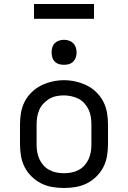

<svg xmlns="http://www.w3.org/2000/svg" viewBox="-20 -932 640 960"><path d="M300 8Q271 8 241.5 3Q212 -2 186 -15Q160 -28 138.5 -49Q117 -70 103.5 -96Q90 -122 85 -151.5Q80 -181 80 -210V-310Q80 -339 85 -368.5Q90 -398 103.5 -424Q117 -450 138.5 -471Q160 -492 186.5 -505Q213 -518 242 -524.5Q271 -531 300 -531Q329 -531 358 -524.5Q387 -518 413.5 -505Q440 -492 461.5 -471Q483 -450 496.5 -424Q510 -398 515 -368.5Q520 -339 520 -310V-210Q520 -181 515 -151.5Q510 -122 496.5 -96Q483 -70 461.5 -49Q440 -28 414 -15Q388 -2 358.5 3Q329 8 300 8ZM300 -66Q319 -66 337.5 -69.5Q356 -73 373 -82Q390 -91 402.5 -105Q415 -119 423 -136.5Q431 -154 434 -172.5Q437 -191 437 -210V-310Q437 -329 434 -348Q431 -367 423 -384Q415 -401 402 -415.5Q389 -430 372 -438.5Q355 -447 336 -451Q317 -455 298 -455Q279 -455 260.5 -451Q242 -447 226 -437.5Q210 -428 197 -414Q184 -400 176.5 -383Q169 -366 166 -347.5Q163 -329 163 -310V-210Q163 -191 166 -172.5Q169 -154 177 -136.5Q185 -119 197.5 -105Q210 -91 227 -82Q244 -73 262.5 -69.5Q281 -66 300 -66ZM300 -608Q287 -608 275 -611.5Q263 -615 254 -624Q245 -633 241.5 -645Q238 -657 238 -670Q238 -683 241.5 -695Q245 -707 254 -716Q263 -725 275 -729Q287 -733 300 -733Q313 -733 325 -729Q337 -725 346 -716Q355 -707 359 -695Q363 -683 363 -670Q363 -657 359 -645Q355 -633 346 -624Q337 -615 325 -611.5Q313 -608 300 -608ZM150 -838V-912H450V-838Z"/></svg>

Font: Zed Mono Extended
Style: Regular
Weight: 400
Width: 7
Monospace: yes
Designer: Belleve Invis
Foundry: Belleve Invis
Version: Version 1.0.0; ttfautohint (v1.8.4)